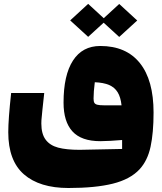

<svg xmlns="http://www.w3.org/2000/svg" viewBox="-20 -671 822 975"><path d="M427.7 -483.9 336.4 -567.4 427.7 -651.4 506.8 -578.6 585.4 -650.9 676.8 -566.9 585.4 -483.4 506.3 -555.7ZM759.8 -99.6Q759.8 3.4 744.6 74Q729.5 144.5 688.5 189Q641.1 239.7 552.7 261.7Q464.4 283.7 327.6 283.7Q181.2 283.7 101.6 214.4Q22 145 22 0.5Q22 -65.9 36.6 -198.7H204.6Q192.9 -92.8 190.4 -61Q189.9 -55.2 189.9 -43.9Q189.9 8.8 211.7 38.1Q233.4 67.4 275.1 78.6Q316.9 89.8 384.3 89.8L600.1 85.4V40Q574.2 42.5 540.5 44.2Q506.8 45.9 489.3 45.9Q393.1 45.9 347.9 -3.7Q302.7 -53.2 302.7 -149.9Q302.7 -289.6 350.6 -363.5Q398.4 -437.5 489.3 -437.5Q620.6 -437.5 690.2 -350.8Q759.8 -264.2 759.8 -99.6ZM597.2 -136.2Q592.8 -177.7 577.4 -202.6Q562 -227.5 533.9 -239.5Q505.9 -251.5 461.4 -253.4Q455.1 -204.1 455.1 -170.9Q455.1 -156.2 459 -149.2Q462.9 -142.1 473.9 -139.2Q484.9 -136.2 508.3 -136.2Z"/></svg>

Font: SG Kara Bold
Style: Regular
Weight: 400
Designer: Damoon Khanjanzadeh
Version: Version 1.000